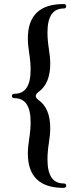

<svg xmlns="http://www.w3.org/2000/svg" viewBox="-20 -727 346 946"><path d="M38.6 -253.9Q38.6 -265.1 51.8 -265.1Q130.9 -265.1 130.9 -383.3Q130.9 -420.4 124 -463.4Q117.2 -506.3 117.2 -537.6Q117.2 -707 293 -707Q306.2 -707 306.2 -696Q306.2 -685.1 293 -685.1Q213.9 -685.1 213.9 -566.9Q213.9 -529.8 220.7 -486.8Q227.5 -443.8 227.5 -412.6Q227.5 -315.9 170.4 -274.4Q156.2 -264.2 156.2 -254.2Q156.2 -244.1 170.4 -233.9Q227.5 -192.9 227.5 -95.7Q227.5 -64.5 220.7 -21.5Q213.9 21.5 213.9 58.6Q213.9 176.8 293 176.8Q306.2 176.8 306.2 187.7Q306.2 198.7 293 198.7Q117.2 198.7 117.2 29.3Q117.2 -2 124 -44.9Q130.9 -87.9 130.9 -125Q130.9 -243.2 51.8 -243.2Q38.6 -243.2 38.6 -253.9Z"/></svg>

Font: UnifrakturMaguntia19
Style: Book
Weight: 400
Designer: j. 'mach' wust, Gerrit Ansmann, Georg Duffner, based on a font by Peter Wiegel, original typeface by Carl Albert Fahrenw
Version: Version 2017-03-19